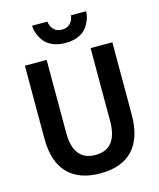

<svg xmlns="http://www.w3.org/2000/svg" viewBox="-147 -1128 1037 1249"><g transform="rotate(-15 371.5 -503.5)"><path d="M78.1 -296.9V-786.1H224.6V-295.9Q224.6 -106.4 372.1 -106.4Q520.5 -106.4 520.5 -295.9V-786.1H667V-296.9Q667 -144.5 593.3 -63.5Q519.5 17.6 372.1 17.6Q230.5 17.6 154.3 -60.5Q78.1 -138.7 78.1 -296.9ZM190.4 -1025.4H293.9Q296.9 -993.2 317.4 -971.7Q337.9 -950.2 373 -950.2Q408.2 -950.2 428.7 -971.7Q449.2 -993.2 452.1 -1025.4H554.7Q553.7 -997.1 543.9 -970.2Q534.2 -943.4 514.6 -917.5Q495.1 -891.6 458.5 -876Q421.9 -860.4 373 -860.4Q324.2 -860.4 287.1 -876.5Q250 -892.6 230.5 -918.5Q210.9 -944.3 201.2 -970.7Q191.4 -997.1 190.4 -1025.4Z"/></g></svg>

Font: Gothic A1 ExtraBold
Style: Regular
Weight: 800
Designer: HanYang I&C Co.,Ltd.
Foundry: HanYang I&C Co.,Ltd.
Version: Version 2.50